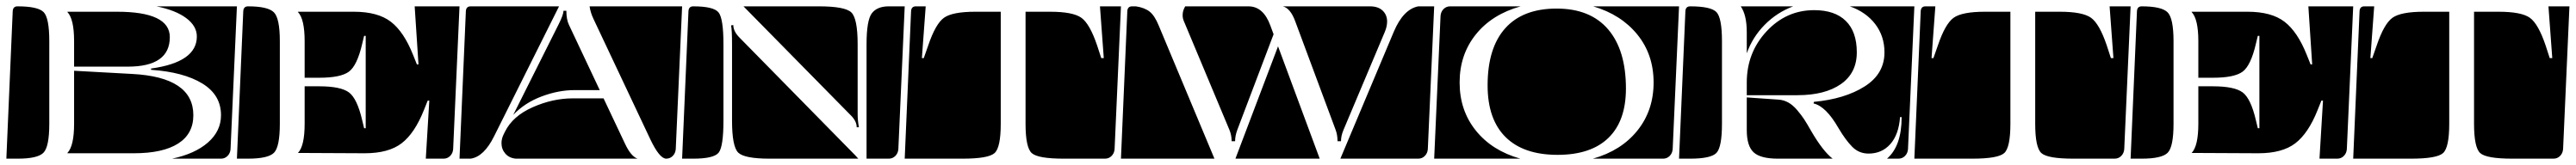

<svg xmlns="http://www.w3.org/2000/svg" viewBox="-20 -510 8100 520"><path d="M455 -290V-294Q599 -314 599 -395Q599 -428 565.5 -453Q532 -478 472 -490H725L705 -40Q704 -27 695.5 -18.5Q687 -10 675 -10H521Q593 -25 634 -61Q675 -97 675 -147Q675 -211 616 -247Q557 -283 455 -290ZM0 -10 20 -475Q21 -490 35 -490Q99 -490 117 -472Q135 -454 135 -380V-120Q135 -47 116.5 -28.5Q98 -10 36 -10ZM192 -27V-28Q213 -50 213 -120V-287L395 -277Q588 -267 588 -147Q588 -88 540 -57.5Q492 -27 401 -27ZM192 -473H348Q514 -473 514 -393Q514 -300 382 -300H213V-380Q213 -450 192 -472Z M917 -28Q938 -50 938 -120V-238H984Q1051 -238 1077 -219Q1103 -200 1119 -131L1125 -106H1130V-397H1125L1119 -372Q1103 -303 1077 -284Q1051 -265 984 -265H938V-380Q938 -450 917 -472V-473H1093Q1168 -473 1209 -441.5Q1250 -410 1279 -337L1291 -307H1296L1284 -490H1425L1405 -40Q1404 -27 1395.5 -18.5Q1387 -10 1375 -10H1319L1330 -193H1325L1313 -163Q1284 -90 1243 -58.5Q1202 -27 1127 -27ZM725 -10 745 -475Q746 -490 760 -490Q822 -490 841 -471.5Q860 -453 860 -380V-120Q860 -47 841.5 -28.5Q823 -10 760 -10Z M1425 -10 1445 -475Q1446 -490 1460 -490H1738L1534 -81Q1502 -16 1460 -10ZM1834 -490H2125L2105 -40Q2104 -27 2095.5 -18.5Q2087 -10 2075 -10Q2054 -10 2025 -71L1846 -451Q1837 -470 1834 -490ZM1557 -59Q1557 -73 1564 -87L1568 -95Q1592 -144 1655 -172Q1718 -200 1781 -200H1878L1945 -58Q1964 -17 1985 -10H1602Q1581 -12 1569 -26Q1557 -40 1557 -59ZM1594 -148 1737 -434Q1752 -464 1752 -476H1761Q1761 -449 1769 -432L1866 -226H1786Q1736 -226 1683 -206Q1630 -186 1594 -148Z M2705 -10V-370Q2705 -446 2721.5 -468Q2738 -490 2775 -490H2825L2805 -40Q2804 -27 2795.5 -18.5Q2787 -10 2775 -10ZM2279 -430 2286 -431Q2286 -411 2306 -391L2669 -21Q2674 -16 2679 -10H2400Q2321 -10 2301.5 -29Q2282 -48 2282 -130V-370Q2282 -415 2279 -430ZM2318 -490H2555Q2637 -490 2657 -471Q2677 -452 2677 -370V-151Q2677 -130 2681 -109H2674Q2674 -128 2656 -146ZM2125 -10 2145 -475Q2146 -490 2160 -490Q2224 -490 2239.5 -471Q2255 -452 2255 -370V-130Q2255 -48 2240 -29Q2225 -10 2160 -10Z M2825 -10 2845 -475Q2846 -490 2860 -490H2891L2879 -327H2885L2899 -367Q2922 -435 2948.5 -454Q2975 -473 3047 -473H3127V-120Q3127 -45 3107.5 -27.5Q3088 -10 3007 -10ZM3205 -120V-473H3282Q3354 -473 3380.5 -454Q3407 -435 3430 -367L3443 -327H3451L3439 -490H3505L3485 -40Q3484 -27 3475.5 -18.5Q3467 -10 3455 -10H3325Q3244 -10 3224.5 -27.5Q3205 -45 3205 -120Z M3505 -10 3525 -475Q3526 -490 3540 -490H3552Q3579 -486 3595 -473.5Q3611 -461 3624 -429L3799 -10ZM3865 -10 3999 -364 4130 -10ZM4195 -10 4363 -410Q4393 -481 4440 -490H4490L4470 -40Q4469 -27 4460.5 -18.5Q4452 -10 4440 -10ZM3699 -462Q3699 -475 3705 -486L3707 -490H3906Q3953 -490 3975 -429L3985 -402L3871 -101Q3864 -82 3864 -66V-65H3853V-66Q3853 -84 3846 -101L3703 -443Q3699 -452 3699 -462ZM4014 -490H4288Q4314 -490 4328 -476.5Q4342 -463 4342 -442Q4342 -427 4335 -410L4205 -101Q4197 -82 4197 -66V-65H4186V-66Q4186 -85 4180 -101L4053 -443Q4038 -484 4014 -490Z M4490 -10 4510 -460Q4511 -473 4519.5 -481.5Q4528 -490 4540 -490H4762Q4672 -465 4621 -401.5Q4570 -338 4570 -250Q4570 -162 4621 -98.5Q4672 -35 4761 -10ZM4989 -10Q5078 -35 5129 -98.5Q5180 -162 5180 -250Q5180 -338 5129 -401Q5078 -464 4990 -490H5260L5240 -40Q5239 -27 5230.5 -18.5Q5222 -10 5210 -10ZM4658 -241Q4658 -359 4713.5 -421Q4769 -483 4875 -483Q4981 -483 5037 -417.5Q5093 -352 5093 -231Q5093 -129 5038 -75.5Q4983 -22 4878 -22Q4771 -22 4714.5 -78Q4658 -134 4658 -241Z M5260 -10 5280 -475Q5281 -490 5295 -490Q5360 -490 5377.5 -472Q5395 -454 5395 -380V-120Q5395 -46 5377.5 -28Q5360 -10 5295 -10ZM5454 -490H5619Q5568 -471 5529.5 -432Q5491 -393 5473 -342V-408Q5473 -463 5454 -490ZM5683 -184 5684 -189Q5781 -198 5843.5 -237.5Q5906 -277 5906 -345Q5906 -396 5877 -434Q5848 -472 5797 -490H6000L5980 -40Q5979 -27 5970.5 -18.5Q5962 -10 5950 -10H5914Q5960 -50 5960 -141H5955Q5951 -86 5924.5 -56Q5898 -26 5856 -26Q5826 -26 5805 -47Q5784 -68 5761 -107Q5722 -175 5683 -184ZM5473 -100V-203L5573 -196Q5589 -195 5603.5 -187Q5618 -179 5631.5 -163Q5645 -147 5653.5 -134Q5662 -121 5675 -98Q5712 -34 5743 -10H5571Q5516 -10 5494.5 -30Q5473 -50 5473 -100ZM5473 -210V-250Q5473 -344 5535 -411Q5597 -478 5685 -478Q5750 -478 5784.5 -444Q5819 -410 5819 -345Q5819 -280 5769 -245Q5719 -210 5632 -210Z M6000 -10 6020 -475Q6021 -490 6035 -490H6066L6054 -327H6060L6074 -367Q6097 -435 6123.5 -454Q6150 -473 6222 -473H6302V-120Q6302 -45 6282.5 -27.5Q6263 -10 6182 -10ZM6380 -120V-473H6457Q6529 -473 6555.5 -454Q6582 -435 6605 -367L6618 -327H6626L6614 -490H6680L6660 -40Q6659 -27 6650.5 -18.5Q6642 -10 6630 -10H6500Q6419 -10 6399.5 -27.5Q6380 -45 6380 -120Z M6872 -28Q6893 -50 6893 -120V-238H6939Q7006 -238 7032 -219Q7058 -200 7074 -131L7080 -106H7085V-397H7080L7074 -372Q7058 -303 7032 -284Q7006 -265 6939 -265H6893V-380Q6893 -450 6872 -472V-473H7048Q7123 -473 7164 -441.5Q7205 -410 7234 -337L7246 -307H7251L7239 -490H7380L7360 -40Q7359 -27 7350.5 -18.5Q7342 -10 7330 -10H7274L7285 -193H7280L7268 -163Q7239 -90 7198 -58.5Q7157 -27 7082 -27ZM6680 -10 6700 -475Q6701 -490 6715 -490Q6777 -490 6796 -471.5Q6815 -453 6815 -380V-120Q6815 -47 6796.5 -28.5Q6778 -10 6715 -10Z M7380 -10 7400 -475Q7401 -490 7415 -490H7446L7434 -327H7440L7454 -367Q7477 -435 7503.5 -454Q7530 -473 7602 -473H7682V-120Q7682 -45 7662.5 -27.5Q7643 -10 7562 -10ZM7760 -120V-473H7837Q7909 -473 7935.5 -454Q7962 -435 7985 -367L7998 -327H8006L7994 -490H8060L8040 -40Q8039 -27 8030.5 -18.5Q8022 -10 8010 -10H7880Q7799 -10 7779.5 -27.5Q7760 -45 7760 -120Z"/></svg>

Font: PrimecolorCV1
Style: Medium
Weight: 500
Designer: gluk
Foundry: gluk
Version: Version 0.672